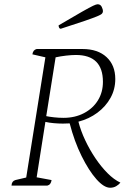

<svg xmlns="http://www.w3.org/2000/svg" viewBox="-20 -871 638 901"><path d="M497 10Q468 10 432.5 -30Q397 -70 363 -138.5Q329 -207 307 -292Q291 -291 275 -291Q255 -291 232.5 -293Q210 -295 193 -299L152 -39L222 -26Q219 -4 202 0H34Q35 -21 52 -26L103 -38L193 -602L132 -616Q135 -637 152 -641H367Q439 -641 480 -603Q521 -565 521 -500Q521 -452 498.5 -411.5Q476 -371 437 -342Q398 -313 348 -300Q359 -257 380 -212.5Q401 -168 428 -128Q455 -88 485 -58Q515 -28 545 -14Q538 -5 525.5 2.5Q513 10 497 10ZM336 -613Q316 -613 290 -610Q264 -607 241 -602L197 -326Q211 -323 233.5 -320.5Q256 -318 278 -318Q332 -318 374 -340Q416 -362 439.5 -400Q463 -438 463 -487Q463 -613 336 -613ZM265 -736Q260 -736 257.5 -741Q255 -746 255 -752Q328 -795 365 -816Q402 -837 417 -844Q432 -851 438 -851Q451 -851 457 -839.5Q463 -828 463 -818Q463 -812 458.5 -807Q454 -802 436 -794.5Q418 -787 377.5 -773Q337 -759 265 -736Z"/></svg>

Font: Petrona ExtraLight
Style: Italic
Weight: 200
Italic angle: -9°
Designer: Ringo R. Seeber
Foundry: Ringo R. Seeber
Version: Version 2.001; ttfautohint (v1.8.3)